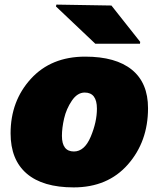

<svg xmlns="http://www.w3.org/2000/svg" viewBox="-20 -800 688 834"><path d="M249 -210Q249 -142 301 -142Q347 -142 374 -206Q401 -270 401 -328Q401 -398 348 -398Q316 -398 292 -362.5Q268 -327 258.5 -285.5Q249 -244 249 -210ZM26 -221Q26 -361 114 -457.5Q202 -554 350 -554Q483 -554 553 -497Q623 -440 623 -330Q623 -185 535.5 -85.5Q448 14 300 14Q166 14 96 -46Q26 -106 26 -221ZM223 -772 225 -780 464 -776 589 -618 588 -610H394Z"/></svg>

Font: Nacelle Black
Style: Italic
Weight: 900
Italic angle: -12°
Designer: Sora Sagano
Foundry: Sora Sagano
Version: Version 1.000;FEAKit 1.0